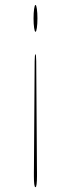

<svg xmlns="http://www.w3.org/2000/svg" viewBox="-20 -597 266 776"><path d="M123.2 159.5Q119.9 159.5 118.4 147Q117 134.5 117 115.5Q117 110 117 100.5Q117.1 91 117.2 82L120.1 -349Q120.5 -378 123.2 -378Q126 -378 126.4 -350L129.3 82Q129.4 91 129.5 100.5Q129.5 110 129.5 115.5Q129.5 134.5 128 147Q126.6 159.5 123.2 159.5ZM123.5 -577Q126.7 -577 129 -561Q131.3 -545 131.3 -523Q131.3 -500 129 -484.2Q126.7 -468.5 123.5 -468.5Q120.1 -468.5 117.9 -484.2Q115.6 -500 115.6 -523Q115.6 -545 117.9 -561Q120.1 -577 123.5 -577Z"/></svg>

Font: Fraunces 72pt SuperSoft Light
Style: Regular
Weight: 300
Version: Version 1.000;[0bf87f6ff]